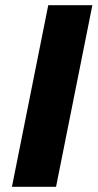

<svg xmlns="http://www.w3.org/2000/svg" viewBox="-20 -720 376 740"><path d="M166 -700H336L196 0H26Z"/></svg>

Font: Argentum Sans SemiBold
Style: Italic
Weight: 600
Italic angle: -11°
Designer: Julieta Ulanovsky (font), Cristiano Sobral (main changes and remaster)
Foundry: Julieta Ulanovsky (font), Cristiano Sobral (main changes and remaster)
Version: Version 2.007;June 15, 2022;FontCreator 14.0.0.2814 64-bit; 